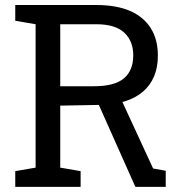

<svg xmlns="http://www.w3.org/2000/svg" viewBox="-20 -730 716 750"><path d="M39.6 0V-61.5L119.1 -75.2V-635.3L39.6 -648.9V-710.4H356.4Q434.1 -710.4 487.8 -687.5Q541 -664.1 568.8 -620.1Q596.7 -576.2 596.7 -512.7Q596.7 -466.8 581.8 -431.6Q566.9 -396.5 538.6 -372.1Q510.3 -347.7 468.8 -334.5Q427.2 -321.3 374.5 -320.3L215.3 -317.4V-75.2L294.9 -61.5V0ZM508.8 0 350.6 -355 446.8 -356 578.1 -71.8 627.4 -63V0ZM215.3 -393.1H346.7Q427.2 -393.1 463.9 -423.8Q500.5 -454.6 500.5 -513.7Q500.5 -569.8 465.3 -602.5Q430.2 -635.3 356.4 -635.3H215.3Z"/></svg>

Font: Hanuman
Style: Regular
Weight: 400
Designer: Danh Hong
Foundry: Danh Hong
Version: Version 9.000